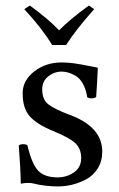

<svg xmlns="http://www.w3.org/2000/svg" viewBox="-20 -665 430 695"><path d="M47.9 -138.2Q52.7 -143.1 63.5 -143.1Q74.2 -143.1 79.1 -139.2Q95.2 -71.3 118.2 -47.1Q141.1 -22.9 189 -22.9Q221.2 -22.9 247.6 -41Q273.9 -59.1 273.9 -92.8Q273.9 -126 253.4 -146Q232.9 -166 171.9 -190.9Q111.8 -215.8 86.9 -244.9Q62 -273.9 62 -327.1Q62 -374 104 -406.5Q146 -439 203.1 -439Q226.1 -439 250 -435.5Q273.9 -432.1 300.5 -426.5Q327.1 -420.9 334 -419.9Q332 -366.7 328.1 -314Q323.2 -309.1 312 -309.1Q300.8 -309.1 295.9 -313Q291 -342.8 279.5 -362.8Q268.1 -382.8 252.4 -391.4Q236.8 -399.9 225.3 -402.8Q213.9 -405.8 203.1 -405.8Q176.3 -405.8 154.5 -388.4Q132.8 -371.1 132.8 -341.8Q132.8 -304.2 155.5 -286.9Q178.2 -269.5 232.9 -249Q350.1 -205.6 350.1 -116.2Q350.1 -81.1 333.5 -54.9Q316.9 -28.8 291 -15.4Q265.1 -2 240 3.9Q214.8 9.8 190.9 9.8Q142.1 9.8 100.1 -1Q93.3 -2.9 80.1 -2.9Q70.3 -2.9 55.2 0Q54.7 -52.2 47.9 -138.2ZM168.9 -502Q130.9 -564 67.9 -631.8L87.9 -645Q158.7 -593.3 193.8 -555.2Q231.9 -594.2 301.8 -645L320.8 -631.8Q253.9 -556.6 219.2 -502Z"/></svg>

Font: Linux Libertine
Style: Regular
Weight: 400
Designer: Philipp H. Poll
Foundry: Philipp H. Poll
Version: Version 5.3.0 ; ttfautohint (v0.9)